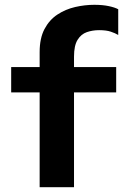

<svg xmlns="http://www.w3.org/2000/svg" viewBox="-20 -779 540 799"><path d="M145 0V-394.5H26.5V-500H145V-562Q145 -620 165.2 -658.2Q185.5 -696.5 219 -718.5Q252.5 -740.5 292.8 -749.8Q333 -759 372.5 -759Q407 -759 432.8 -753.5Q458.5 -748 472 -740.5V-633.5Q459.5 -641 441 -647.2Q422.5 -653.5 392.5 -653.5Q365 -653.5 341.2 -645.2Q317.5 -637 302.8 -613.2Q288 -589.5 288 -543V-500H463.5V-394.5H288V0Z"/></svg>

Font: Trispace SemiBold
Style: Regular
Weight: 600
Designer: Tyler Finck
Foundry: Etcetera Type Company
Version: Version 1.210; ttfautohint (v1.8.3)